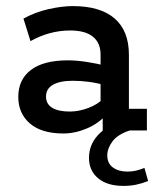

<svg xmlns="http://www.w3.org/2000/svg" viewBox="-20 -428 518 630"><path d="M188 10Q116 10 78 -23Q40 -56 40 -110Q40 -167 81.5 -198.5Q123 -230 203 -230Q230 -230 263.5 -225Q297 -220 326 -212L310 -201V-249Q310 -287 285 -307.5Q260 -328 210 -328Q176 -328 143 -319Q110 -310 80 -293L57 -367Q95 -388 139 -398Q183 -408 219 -408Q309 -408 356 -367.5Q403 -327 403 -248V-71H462V0H317V-64L330 -53Q304 -23 265 -6.5Q226 10 188 10ZM209 -62Q239 -62 270.5 -74Q302 -86 319 -105L310 -77V-174L326 -148Q298 -156 271 -159.5Q244 -163 219 -163Q177 -163 154 -150Q131 -137 131 -111Q131 -87 151 -74.5Q171 -62 209 -62ZM385 182Q332 182 302 157Q272 132 272 90Q272 49 299.5 17.5Q327 -14 378 -30L406 0Q366 13 349 36Q332 59 332 82Q332 108 350.5 121.5Q369 135 398 135Q413 135 426 132Q439 129 454 123L466 166Q446 174 426.5 178Q407 182 385 182Z"/></svg>

Font: Rokkitt SemiBold Medium
Style: Regular
Weight: 500
Version: Version 3.103